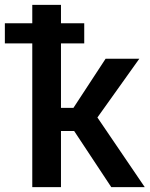

<svg xmlns="http://www.w3.org/2000/svg" viewBox="-60 -770 616 790"><path d="M245.1 -231H190.9V0H72.8V-591.3H-40V-674.3H72.8V-750H190.9V-674.3H286.6V-591.3H190.9V-326.2H242.2L374.5 -528.3H513.2L340.8 -286.6L535.6 0H397.9Z"/></svg>

Font: Roboto-o Medium
Style: Regular
Weight: 500
Designer: Google
Version: Version 2.134; 2016; ttfautohint (v1.6)